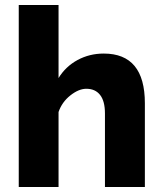

<svg xmlns="http://www.w3.org/2000/svg" viewBox="-20 -750 652 770"><path d="M561 0H400.9V-294.9Q400.9 -344.7 381.3 -369.4Q361.8 -394 326.2 -394Q295.9 -394 262.2 -367.4Q228.5 -340.8 214.8 -300.8V0H55.2V-730H214.8V-437Q243.2 -483.4 291 -509.3Q338.9 -535.2 396 -535.2Q561 -535.2 561 -335.9Z"/></svg>

Font: Raleway-v4020 ExtraBold
Style: Regular
Weight: 800
Designer: Matt McInerney, Pablo Impallari, Rodrigo Fuenzalida
Foundry: Matt McInerney, Pablo Impallari, Rodrigo Fuenzalida
Version: Version 4.020;PS 004.020;hotconv 1.0.88;makeotf.lib2.5.64775